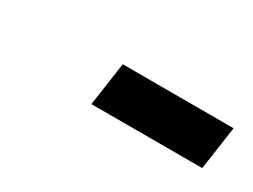

<svg xmlns="http://www.w3.org/2000/svg" viewBox="-25 -815 348 264"><g transform="rotate(30 149.5 -683.5)"><path d="M113 -649 123 -718H299L289 -649Z"/></g></svg>

Font: Georama Extra Condensed Medium
Style: Italic
Weight: 500
Width: 2
Italic angle: -9°
Designer: Jean-Baptiste Levee
Foundry: Production Type
Version: Version 1.000